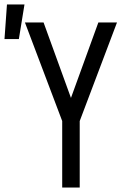

<svg xmlns="http://www.w3.org/2000/svg" viewBox="-66 -835 586 855"><path d="M211 0V-296L45 -735H128L250 -399L372 -735H455L289 -296V0ZM-46 -661 -35 -815H43L18 -661Z"/></svg>

Font: Iosevka Custom
Style: Regular
Weight: 400
Monospace: yes
Designer: Belleve Invis
Foundry: Belleve Invis
Version: Version 32.5.0; ttfautohint (v1.8.4)